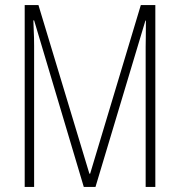

<svg xmlns="http://www.w3.org/2000/svg" viewBox="-20 -734 705 754"><path d="M309 0H355L551 -653H553C553 -591 552 -564 552 -551V0H590V-714H533L334 -52H331L131 -714H77V0H114V-554C114 -567 114 -592 111 -654H114Z"/></svg>

Font: Noto Sans Telugu ExtraCondensed ExtraLight
Style: Regular
Weight: 200
Width: 2
Designer: Jelle Bosma - Monotype Design Team
Foundry: Monotype Imaging Inc.
Version: Version 2.005